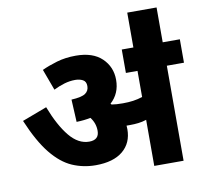

<svg xmlns="http://www.w3.org/2000/svg" viewBox="-86 -899 1062 993"><g transform="rotate(-10 444.5 -402.5)"><path d="M541 -211Q541 -139 491 -97.5Q441 -56 348 -56Q283 -56 225.5 -81Q168 -106 116.5 -169.5Q65 -233 17 -347L147 -396Q186 -295 232.5 -238.5Q279 -182 336 -182Q388 -182 388 -230Q388 -270 363 -302Q329 -295 289 -294L283 -412Q337 -415 356.5 -428.5Q376 -442 376 -467Q376 -491 359 -500Q342 -509 319 -509Q290 -509 261.5 -500.5Q233 -492 205 -478L164 -589Q198 -605 243.5 -618.5Q289 -632 344 -632Q433 -632 480.5 -586.5Q528 -541 528 -473Q528 -401 478 -356Q480 -353 483 -351Q495 -349 509.5 -348Q524 -347 542 -347Q571 -347 596 -350.5Q621 -354 645 -362V-499H584V-622H889V-499H799V0H645V-242Q624 -235 602.5 -232.5Q581 -230 559 -230Q550 -230 540 -230Q541 -221 541 -211ZM645 -617V-805H799V-617Z"/></g></svg>

Font: Noto Sans ExtraBold
Style: Regular
Weight: 800
Designer: Monotype Design Team
Foundry: Monotype Imaging Inc.
Version: Version 2.007